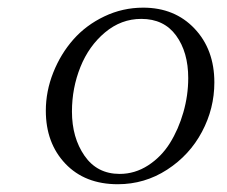

<svg xmlns="http://www.w3.org/2000/svg" viewBox="-20 -472 589 499"><path d="M99.1 -184.1Q99.1 -234.9 118.4 -283.4Q137.7 -332 170.7 -369.4Q203.6 -406.7 251.2 -429.4Q298.8 -452.1 352.1 -452.1Q434.1 -452.1 485.6 -397.7Q537.1 -343.3 537.1 -257.8Q537.1 -189.9 504.9 -129.4Q472.7 -68.8 414.3 -31Q356 6.8 286.1 6.8Q200.7 6.8 149.9 -46.6Q99.1 -100.1 99.1 -184.1ZM167 -182.1Q167 -114.3 199.7 -67.1Q232.4 -20 291 -20Q330.6 -20 365 -42.2Q399.4 -64.5 421.6 -100.1Q443.8 -135.7 456.5 -179.9Q469.2 -224.1 469.2 -269Q469.2 -336.4 437.7 -379.6Q406.2 -422.9 347.2 -422.9Q294.9 -422.9 252.9 -387.7Q210.9 -352.5 189 -297.9Q167 -243.2 167 -182.1Z"/></svg>

Font: Dehuti
Style: Italic
Weight: 400
Version: Version 1.2